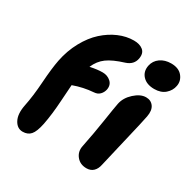

<svg xmlns="http://www.w3.org/2000/svg" viewBox="-170 -924 1092 1099"><g transform="rotate(30 376.5 -374.5)"><path d="M117.2 11.2Q80.6 11.2 60.8 -25.9Q41 -63 53.2 -125Q67.9 -195.8 74.2 -290.8Q80.6 -385.7 91.8 -442.9Q106.4 -516.6 139.9 -577.6Q173.3 -638.7 216.8 -678Q260.3 -717.3 309.8 -738.5Q359.4 -759.8 409.2 -759.8Q447.8 -759.8 470.2 -741.5Q492.7 -723.1 485.8 -685.1Q477.5 -640.6 429.2 -625Q357.4 -603 320.3 -575.9Q283.2 -548.8 263.2 -502Q309.6 -512.2 345.2 -512.2Q377 -512.2 399.2 -492.2Q421.4 -472.2 415 -439Q410.2 -418 396 -403.8Q381.8 -389.6 358.9 -388.2Q291 -383.3 227.1 -359.9Q225.6 -348.6 220 -255.1Q214.4 -161.6 200.2 -88.9Q188.5 -31.7 169.4 -10.3Q150.4 11.2 117.2 11.2ZM647 -577.1Q596.7 -577.1 570.1 -605.5Q543.5 -633.8 551.8 -675.8Q559.1 -711.4 588.6 -732.2Q618.2 -752.9 659.2 -752.9Q709.5 -752.9 733.9 -723.1Q758.3 -693.4 751 -657.2Q745.1 -624.5 718.3 -600.8Q691.4 -577.1 647 -577.1ZM538.1 9.8Q495.6 9.8 471.7 -20Q447.8 -49.8 456.1 -88.9Q476.1 -187.5 490 -279.1Q503.9 -370.6 509.8 -399.9Q518.6 -443.8 556.9 -478.5Q595.2 -513.2 631.8 -513.2Q664.6 -513.2 681.9 -488.8Q699.2 -464.4 690.9 -420.9Q684.1 -383.8 647.9 -232.4Q611.8 -81.1 606 -53.2Q600.1 -23.4 582.8 -6.8Q565.4 9.8 538.1 9.8Z"/></g></svg>

Font: Shantell Sans Normal
Style: Bold Italic
Weight: 700
Italic angle: -11.31°
Designer: Stephen Nixon, Anya Danilova, Shantell Martin
Foundry: Arrow Type
Version: Version 1.006;[559af2be0]